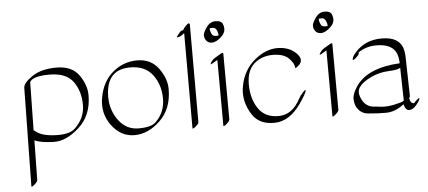

<svg xmlns="http://www.w3.org/2000/svg" viewBox="-53 -673 2354 1056"><g transform="rotate(-5 1124.0 -145.0)"><path d="M119.1 -43Q121.6 -43.5 127.4 -38.1Q160.2 -9.3 236.3 -6.3Q312.5 -3.4 342.8 -30.8Q401.4 -84.5 401.6 -158.7Q401.9 -232.9 364 -286.9Q326.2 -340.8 233.6 -341.1Q141.1 -341.3 123.5 -309.6ZM118.7 12.2 115.2 231Q115.2 239.3 97.7 254.6Q80.1 270 80.1 261.7L88.4 -280.8Q88.9 -307.6 139.6 -342Q190.4 -376.5 275.1 -376.2Q359.9 -376 398.4 -320.8Q437 -265.6 437 -209.5Q437 -98.6 364.7 -33.2Q292.5 32.2 222.2 29.8Q151.9 27.3 118.7 12.2Z M878.9 -205.1Q878.9 -96.2 812.7 -32.5Q746.6 31.2 670.7 31.5Q594.7 31.7 544.4 -36.6Q494.1 -105 510.5 -192.1Q526.9 -279.3 585.4 -328.1Q644 -377 719.7 -377Q795.4 -377 837.2 -320.1Q878.9 -263.2 878.9 -205.1ZM678.2 -341.8Q543.9 -341.8 543.9 -189Q543.9 -117.7 585.9 -60.5Q627.9 -3.4 696.8 -3.7Q765.6 -3.9 791 -28.8Q843.3 -79.6 843.3 -155Q843.3 -230.5 802.5 -286.1Q761.7 -341.8 678.2 -341.8Z M1025.9 -8.8Q1025.9 -0.5 1009.5 13.2Q993.2 26.9 990.7 22.5V-503.9Q971.2 -486.3 952.6 -483.9Q946.3 -482.9 951.2 -490.2Q956.1 -497.6 964.6 -507.8Q973.1 -518.1 979 -518.6Q984.9 -519 986.8 -520Q987.8 -522 989.3 -525.9Q990.7 -529.8 1003.7 -543.5Q1016.6 -557.1 1021.2 -554.7Q1025.9 -552.2 1025.9 -550.8Z M1206.1 -537.6Q1224.1 -497.6 1194.1 -468Q1164.1 -438.5 1138.2 -438.5Q1112.3 -438.5 1100.6 -464.4Q1097.7 -471.7 1097.7 -484.1Q1097.7 -496.6 1117.4 -525.4Q1137.2 -554.2 1167.7 -554.2Q1198.2 -554.2 1206.1 -537.6ZM1177.7 -474.1Q1179.2 -485.8 1171.9 -502.4Q1164.6 -519 1150.4 -519Q1136.2 -519 1133.3 -518.6Q1132.8 -515.1 1132.8 -509.5Q1132.8 -503.9 1140.4 -486.6Q1147.9 -469.2 1177.7 -474.1ZM1148.4 -354 1183.1 -374.5Q1194.8 -381.3 1195.3 -373L1196.8 -9.3Q1196.8 -1 1179 14.6Q1161.1 30.3 1161.1 22L1159.7 -340.8H1159.2L1130.4 -323.7Q1115.2 -314.5 1124.3 -329.6Q1133.3 -344.7 1148.4 -354Z M1589.4 -90.3Q1597.2 -105.5 1613.5 -122.8Q1629.9 -140.1 1628.9 -131.8Q1626.5 -113.3 1588.4 -59.6Q1524.9 30.3 1442.6 31Q1360.4 31.7 1322.8 -24.4Q1270.5 -102.1 1287.8 -188.2Q1305.2 -274.4 1367.2 -325.9Q1429.2 -377.4 1493.7 -377.2Q1558.1 -377 1596.7 -338.9Q1635.3 -300.8 1601.6 -271Q1582.5 -253.9 1582 -262.2Q1581.5 -285.6 1553.5 -313.7Q1525.4 -341.8 1465.8 -342Q1406.2 -342.3 1363.3 -306.2Q1320.3 -270 1320.3 -191.4Q1320.3 -112.8 1357.2 -58.1Q1394 -3.4 1469.7 -4.2Q1545.4 -4.9 1589.4 -90.3Z M1808.1 -537.6Q1826.2 -497.6 1796.1 -468Q1766.1 -438.5 1740.2 -438.5Q1714.4 -438.5 1702.6 -464.4Q1699.7 -471.7 1699.7 -484.1Q1699.7 -496.6 1719.5 -525.4Q1739.3 -554.2 1769.8 -554.2Q1800.3 -554.2 1808.1 -537.6ZM1779.8 -474.1Q1781.2 -485.8 1773.9 -502.4Q1766.6 -519 1752.4 -519Q1738.3 -519 1735.4 -518.6Q1734.9 -515.1 1734.9 -509.5Q1734.9 -503.9 1742.4 -486.6Q1750 -469.2 1779.8 -474.1ZM1750.5 -354 1785.2 -374.5Q1796.9 -381.3 1797.4 -373L1798.8 -9.3Q1798.8 -1 1781 14.6Q1763.2 30.3 1763.2 22L1761.7 -340.8H1761.2L1732.4 -323.7Q1717.3 -314.5 1726.3 -329.6Q1735.4 -344.7 1750.5 -354Z M2186.5 25.4Q2167 25.4 2158.2 -8.8Q2109.9 28.8 2060.8 29.3Q2011.7 29.8 1972.2 25.4Q1920.9 25.4 1897.5 -17.1Q1887.2 -37.6 1887.2 -63.7Q1887.2 -89.8 1912.1 -127.9Q1976.1 -225.6 2157.2 -235.4Q2156.7 -260.7 2149.4 -285.2Q2128.4 -344.7 2037.6 -344.7Q1980.5 -344.7 1937.5 -314.5Q1936.5 -312 1936.8 -306.4Q1937 -300.8 1919.2 -285.4Q1901.4 -270 1901.4 -278.3Q1901.4 -293 1922.4 -316.4Q1977.5 -379.9 2070.1 -379.9Q2162.6 -379.9 2184.6 -317.9Q2191.9 -293 2192.4 -271.5L2197.3 -50.8Q2197.3 -46.4 2192.4 -40Q2195.8 -9.8 2217.3 -9.8Q2224.6 -19.5 2238 -30.3Q2251.5 -41 2247.6 -29.3Q2242.7 -15.6 2225.1 4.6Q2207.5 24.9 2186.5 25.4ZM2157.7 -210.9Q2145 -199.7 2092.5 -197.8Q2040 -195.8 1992.4 -172.6Q1944.8 -149.4 1927 -122.3Q1909.2 -95.2 1931.9 -52.5Q1954.6 -9.8 2003.4 -9.8Q2003.4 -9.8 2034.7 -5.9Q2066.4 -2.4 2109.4 -11.5Q2152.3 -20.5 2161.6 -27.8Z"/></g></svg>

Font: ML-NILA02
Style: Regular
Weight: 400
Version: Version ML-NILA02 1.0